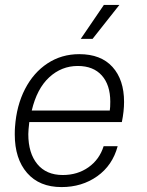

<svg xmlns="http://www.w3.org/2000/svg" viewBox="-20 -750 598 780"><path d="M40 -204Q40 -224 41 -234Q47 -321 81.5 -388Q116 -455 173 -492.5Q230 -530 302 -530Q390 -530 437 -478Q484 -426 484 -336Q484 -298 475 -254H99Q95 -220 95 -205Q95 -128 131.5 -83.5Q168 -39 235 -39Q295 -39 339.5 -70.5Q384 -102 401 -156H458Q437 -78 375 -34Q313 10 230 10Q140 10 90 -47.5Q40 -105 40 -204ZM426 -301Q428 -313 428 -337Q428 -405 393.5 -443.5Q359 -482 296 -482Q230 -482 180 -436Q130 -390 109 -301ZM402 -730H465L356 -592H308Z"/></svg>

Font: Mona Sans Light
Style: Italic
Weight: 300
Italic angle: -11.7°
Designer: Deni Anggara
Foundry: GitHub
Version: Version 2.000